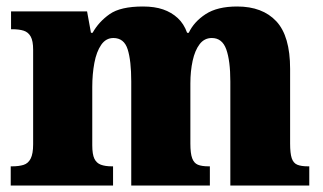

<svg xmlns="http://www.w3.org/2000/svg" viewBox="-20 -571 994 591"><path d="M13 0V-59H17Q38 -59 52.5 -63.5Q67 -68 74.5 -83Q82 -98 82 -127V-418Q82 -445 74.5 -458.5Q67 -472 53 -476.5Q39 -481 18 -481H14V-536H248L260 -470H265Q284 -504 317.5 -527.5Q351 -551 420 -551Q456 -551 482 -542Q508 -533 527 -515.5Q546 -498 556 -470H561Q577 -504 613 -527.5Q649 -551 710 -551Q788 -551 830.5 -505.5Q873 -460 873 -359V-129Q873 -99 878 -84Q883 -69 895 -64Q907 -59 928 -59H932V0H689V-320Q689 -384 676.5 -419Q664 -454 632 -454Q609 -454 594.5 -435Q580 -416 573 -384Q566 -352 566 -314V-129Q566 -99 571.5 -84Q577 -69 589 -64Q601 -59 622 -59H626V0H384V-320Q384 -384 373 -419Q362 -454 329 -454Q306 -454 291.5 -433Q277 -412 270.5 -377.5Q264 -343 264 -303V-124Q264 -96 270.5 -82.5Q277 -69 290.5 -64Q304 -59 324 -59H328V0Z"/></svg>

Font: Noto Serif Khmer SemiCondensed Black
Style: Regular
Weight: 900
Width: 4
Designer: Danh Hong and the Monotype Design Team
Foundry: Monotype Imaging Inc.
Version: Version 2.004